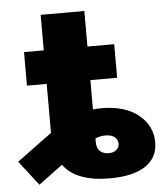

<svg xmlns="http://www.w3.org/2000/svg" viewBox="-98 -701 662 757"><g transform="rotate(-5 233.5 -322.5)"><path d="M306.2 9.8Q173.3 9.8 123 -60.1L27.8 10.7L-47.9 -86.9L90.8 -189V-382.8H12.7V-515.6H90.8V-656.2H263.7V-515.6H369.6V-382.8H263.7V-266.6Q280.8 -268.6 297.4 -268.6Q390.6 -268.6 443.8 -225.1Q497.1 -181.6 497.1 -116.2Q497.1 -55.7 448.2 -22.9Q399.4 9.8 306.2 9.8ZM263.7 -152.3V-135.3Q263.7 -112.3 277.1 -100.8Q290.5 -89.4 310.5 -89.4Q328.6 -89.4 340.6 -98.4Q352.5 -107.4 352.5 -123Q352.5 -139.2 340.6 -149.4Q328.6 -159.7 304.7 -160.2Q284.7 -160.6 263.7 -152.3Z"/></g></svg>

Font: Inter Display Extra Bold
Style: Regular
Weight: 800
Designer: Rasmus Andersson
Foundry: rsms
Version: Version 4.000;git-4fc901f